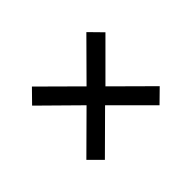

<svg xmlns="http://www.w3.org/2000/svg" viewBox="-87 -725 733 733"><g transform="rotate(45 279.5 -358.5)"><path d="M133 -160 81 -211 228 -359 81 -505 133 -556 279 -410 425 -557 476 -505 329 -358 476 -210 426 -160 279 -308Z"/></g></svg>

Font: Noto Serif Gujarati
Style: Bold
Weight: 700
Version: Version 2.102